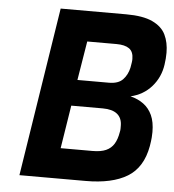

<svg xmlns="http://www.w3.org/2000/svg" viewBox="-53 -789 761 838"><g transform="rotate(5 328.0 -370.0)"><path d="M63 0 179 -740H466Q540 -740 581.5 -720.5Q623 -701 639.5 -667Q656 -633 656 -588Q656 -575 655 -562.5Q654 -550 652 -536Q644 -480 608 -439Q572 -398 516 -385Q549 -377 573.5 -359Q598 -341 611.5 -311.5Q625 -282 625 -238Q625 -228 624 -214Q623 -200 619 -176Q602 -81 535.5 -40.5Q469 0 353 0ZM232 -133H372Q408 -133 430.5 -143Q453 -153 465.5 -173.5Q478 -194 483 -225Q485 -233 485 -240Q485 -247 485 -253Q485 -287 463.5 -304.5Q442 -322 400 -322H262ZM279 -436H417Q458 -436 478 -457Q498 -478 505 -510Q507 -522 508.5 -531Q510 -540 510 -548Q510 -580 491 -593.5Q472 -607 435 -607H307Z"/></g></svg>

Font: Exo Thin
Style: Bold Italic
Weight: 700
Italic angle: -9°
Version: Version 2.000